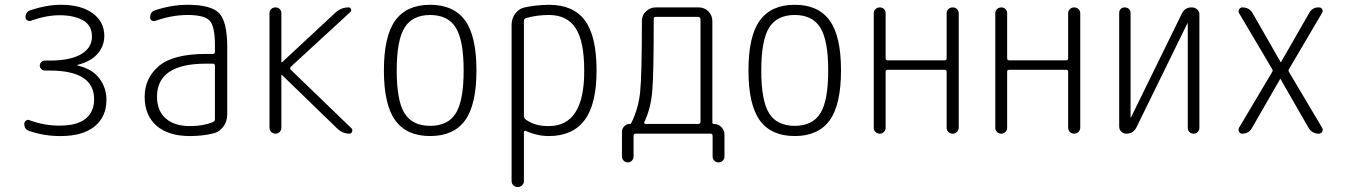

<svg xmlns="http://www.w3.org/2000/svg" viewBox="-20 -550 5540 790"><path d="M101.6 -10.7Q79.1 -17.6 80.1 -41Q80.1 -48.8 86.9 -53.7Q93.8 -58.6 100.6 -55.7Q164.1 -32.2 227.5 -33.2Q295.9 -33.2 331.5 -61Q367.2 -88.9 367.2 -141.6Q367.2 -259.8 183.6 -259.8H164.1Q156.2 -259.8 149.9 -266.1Q143.6 -272.5 143.6 -280.3Q143.6 -288.1 149.9 -294.4Q156.2 -300.8 164.1 -300.8H183.6Q269.5 -300.8 314 -327.1Q358.4 -353.5 358.4 -399.4Q358.4 -446.3 320.8 -466.8Q283.2 -487.3 225.6 -487.3Q169.9 -487.3 107.4 -464.8Q99.6 -461.9 92.3 -466.3Q85 -470.7 85 -478.5Q85 -502 107.4 -508.8Q172.9 -530.3 230.5 -530.3Q314.5 -530.3 361.8 -495.1Q409.2 -460 409.2 -402.3Q409.2 -361.3 382.3 -329.6Q355.5 -297.9 299.8 -283.2Q297.9 -283.2 297.9 -281.2Q297.9 -280.3 298.8 -280.3Q359.4 -266.6 388.7 -227.5Q418 -188.5 418 -139.6Q418 -69.3 369.1 -29.8Q320.3 9.8 230.5 9.8Q165 10.7 101.6 -10.7Z M828.1 -288.1Q626 -288.1 626 -152.3Q626 -94.7 661.6 -63Q697.3 -31.2 761.7 -31.2Q816.4 -31.2 856.4 -47.9Q864.3 -50.8 864.3 -59.6V-279.3Q864.3 -288.1 855.5 -288.1ZM761.7 9.8Q672.9 9.8 624 -32.7Q575.2 -75.2 575.2 -151.9Q575.2 -228.5 633.8 -278.3Q692.4 -328.1 828.1 -328.1H855.5Q864.3 -328.1 864.3 -335.9V-365.2Q864.3 -441.4 842.8 -464.8Q821.3 -488.3 752 -488.3Q686.5 -488.3 618.2 -463.9Q610.4 -461.9 604 -465.8Q597.7 -469.7 597.7 -477.5Q597.7 -502 618.2 -507.8Q686.5 -530.3 752 -530.3Q848.6 -530.3 881.8 -495.6Q915 -460.9 915 -355.5V-79.1Q915 -51.8 899.9 -30.3Q884.8 -8.8 861.3 -2Q815.4 9.8 761.7 9.8Z M1114.3 0Q1103.5 0 1096.2 -6.8Q1088.9 -13.7 1088.9 -24.4V-496.1Q1088.9 -505.9 1095.7 -512.7Q1102.5 -519.5 1114.3 -519.5Q1124 -519.5 1130.9 -512.7Q1137.7 -505.9 1137.7 -496.1V-294.9Q1137.7 -293.9 1138.7 -293.9H1140.6L1362.3 -500Q1384.8 -519.5 1414.1 -519.5Q1421.9 -519.5 1424.3 -512.2Q1426.8 -504.9 1420.9 -500L1176.8 -275.4Q1170.9 -269.5 1176.8 -262.7L1426.8 -21.5Q1431.6 -16.6 1428.7 -8.3Q1425.8 0 1418 0Q1389.6 0 1367.2 -21.5L1140.6 -241.2Q1139.6 -242.2 1138.7 -242.2Q1137.7 -242.2 1137.7 -241.2V-24.4Q1137.7 -14.6 1130.9 -7.3Q1124 0 1114.3 0Z M1855.5 -436Q1823.2 -488.3 1750 -488.3Q1676.8 -488.3 1644.5 -436Q1612.3 -383.8 1612.3 -259.8Q1612.3 -135.7 1644.5 -84Q1676.8 -32.2 1750 -32.2Q1823.2 -32.2 1855.5 -84Q1887.7 -135.7 1887.7 -259.8Q1887.7 -383.8 1855.5 -436ZM1893.6 -54.7Q1846.7 9.8 1750 9.8Q1653.3 9.8 1606.4 -54.7Q1559.6 -119.1 1559.6 -260.3Q1559.6 -401.4 1606.4 -465.8Q1653.3 -530.3 1750 -530.3Q1846.7 -530.3 1893.6 -465.8Q1940.4 -401.4 1940.4 -260.3Q1940.4 -119.1 1893.6 -54.7Z M2135.7 -464.8V-73.2Q2135.7 -64.5 2142.6 -58.6Q2180.7 -30.3 2238.3 -31.2Q2384.8 -31.2 2383.8 -259.8Q2383.8 -379.9 2348.6 -434.1Q2313.5 -488.3 2238.3 -488.3Q2188.5 -488.3 2144.5 -475.6Q2135.7 -471.7 2135.7 -464.8ZM2110.4 219.7Q2100.6 219.7 2092.8 212.9Q2085 206.1 2085 195.3V-447.3Q2085 -473.6 2100.1 -494.1Q2115.2 -514.6 2138.7 -519.5Q2182.6 -529.3 2238.3 -530.3Q2338.9 -530.3 2386.7 -465.8Q2434.6 -401.4 2434.6 -259.8Q2434.6 -121.1 2385.3 -55.7Q2335.9 9.8 2238.3 9.8Q2189.5 9.8 2142.6 -11.7Q2140.6 -12.7 2138.2 -11.2Q2135.7 -9.8 2135.7 -6.8V195.3Q2135.7 205.1 2128.4 212.4Q2121.1 219.7 2110.4 219.7Z M2630.9 -46.9Q2629.9 -44.9 2631.3 -42.5Q2632.8 -40 2635.7 -40H2852.5Q2861.3 -40 2862.3 -47.9V-471.7Q2862.3 -479.5 2852.5 -480.5H2677.7Q2669.9 -480.5 2669.9 -472.7Q2669.9 -242.2 2663.6 -172.4Q2657.2 -102.5 2630.9 -46.9ZM2539.1 93.8V-7.8Q2539.1 -20.5 2548.3 -30.3Q2557.6 -40 2571.3 -40Q2576.2 -40 2577.1 -43Q2606.4 -101.6 2613.8 -169.9Q2621.1 -238.3 2621.1 -463.9Q2621.1 -487.3 2638.2 -503.4Q2655.3 -519.5 2677.7 -519.5H2855.5Q2878.9 -519.5 2895 -502.9Q2911.1 -486.3 2911.1 -462.9V-45.9Q2911.1 -40 2918 -40Q2935.5 -40 2948.2 -26.9Q2960.9 -13.7 2960.9 3.9V93.8Q2960.9 103.5 2954.1 110.8Q2947.3 118.2 2935.5 118.2Q2925.8 118.2 2918.9 110.8Q2912.1 103.5 2912.1 93.8V8.8Q2912.1 0 2903.3 0H2595.7Q2586.9 0 2586.9 8.8V93.8Q2586.9 103.5 2580.1 110.8Q2573.2 118.2 2563 118.2Q2552.7 118.2 2545.9 110.8Q2539.1 103.5 2539.1 93.8Z M3355.5 -436Q3323.2 -488.3 3250 -488.3Q3176.8 -488.3 3144.5 -436Q3112.3 -383.8 3112.3 -259.8Q3112.3 -135.7 3144.5 -84Q3176.8 -32.2 3250 -32.2Q3323.2 -32.2 3355.5 -84Q3387.7 -135.7 3387.7 -259.8Q3387.7 -383.8 3355.5 -436ZM3393.6 -54.7Q3346.7 9.8 3250 9.8Q3153.3 9.8 3106.4 -54.7Q3059.6 -119.1 3059.6 -260.3Q3059.6 -401.4 3106.4 -465.8Q3153.3 -530.3 3250 -530.3Q3346.7 -530.3 3393.6 -465.8Q3440.4 -401.4 3440.4 -260.3Q3440.4 -119.1 3393.6 -54.7Z M3575.2 -24.4V-496.1Q3575.2 -505.9 3582.5 -512.7Q3589.8 -519.5 3600.1 -519.5Q3610.4 -519.5 3617.2 -512.7Q3624 -505.9 3624 -496.1V-310.5Q3624 -301.8 3631.8 -301.8H3867.2Q3875 -301.8 3875 -310.5V-495.1Q3875 -505.9 3882.3 -512.7Q3889.6 -519.5 3899.9 -519.5Q3910.2 -519.5 3917.5 -512.7Q3924.8 -505.9 3924.8 -495.1V-25.4Q3924.8 -14.6 3917.5 -7.3Q3910.2 0 3899.9 0Q3889.6 0 3882.3 -6.8Q3875 -13.7 3875 -25.4V-254.9Q3875 -262.7 3867.2 -262.7H3631.8Q3624 -262.7 3624 -254.9V-24.4Q3624 -14.6 3617.2 -7.3Q3610.4 0 3600.1 0Q3589.8 0 3582.5 -6.8Q3575.2 -13.7 3575.2 -24.4Z M4075.2 -24.4V-496.1Q4075.2 -505.9 4082.5 -512.7Q4089.8 -519.5 4100.1 -519.5Q4110.4 -519.5 4117.2 -512.7Q4124 -505.9 4124 -496.1V-310.5Q4124 -301.8 4131.8 -301.8H4367.2Q4375 -301.8 4375 -310.5V-495.1Q4375 -505.9 4382.3 -512.7Q4389.6 -519.5 4399.9 -519.5Q4410.2 -519.5 4417.5 -512.7Q4424.8 -505.9 4424.8 -495.1V-25.4Q4424.8 -14.6 4417.5 -7.3Q4410.2 0 4399.9 0Q4389.6 0 4382.3 -6.8Q4375 -13.7 4375 -25.4V-254.9Q4375 -262.7 4367.2 -262.7H4131.8Q4124 -262.7 4124 -254.9V-24.4Q4124 -14.6 4117.2 -7.3Q4110.4 0 4100.1 0Q4089.8 0 4082.5 -6.8Q4075.2 -13.7 4075.2 -24.4Z M4614.3 0Q4602.5 0 4593.8 -8.3Q4585 -16.6 4585 -29.3V-497.1Q4585 -506.8 4591.3 -513.2Q4597.7 -519.5 4607.9 -519.5Q4618.2 -519.5 4625 -513.2Q4631.8 -506.8 4631.8 -497.1V-67.4Q4631.8 -66.4 4632.8 -66.4Q4633.8 -66.4 4633.8 -67.4L4842.8 -494.1Q4855.5 -520.5 4884.8 -519.5Q4896.5 -519.5 4905.8 -511.2Q4915 -502.9 4915 -491.2V-24.4Q4915 -14.6 4908.2 -7.3Q4901.4 0 4891.1 0Q4880.9 0 4874 -6.8Q4867.2 -13.7 4867.2 -24.4V-453.1Q4867.2 -454.1 4866.2 -454.1Q4865.2 -454.1 4865.2 -453.1L4656.2 -26.4Q4643.6 0 4614.3 0Z M5078.1 -24.4 5213.9 -252.9Q5218.8 -259.8 5213.9 -266.6L5078.1 -496.1Q5074.2 -503.9 5078.6 -511.7Q5083 -519.5 5091.8 -519.5Q5120.1 -519.5 5133.8 -496.1L5249 -294.9Q5249 -293.9 5250 -293.9Q5251 -293.9 5251 -294.9L5367.2 -497.1Q5379.9 -520.5 5407.2 -519.5Q5416 -519.5 5420.4 -511.7Q5424.8 -503.9 5419.9 -497.1L5284.2 -266.6Q5279.3 -259.8 5284.2 -252.9L5419.9 -24.4Q5424.8 -16.6 5420.4 -8.3Q5416 0 5406.2 0Q5377.9 0 5363.3 -25.4L5249 -224.6Q5249 -225.6 5248 -225.6Q5247.1 -225.6 5247.1 -224.6L5131.8 -24.4Q5119.1 0 5090.8 0Q5082 0 5078.1 -8.3Q5074.2 -16.6 5078.1 -24.4Z"/></svg>

Font: Rounded-X Mgen+ 1mn light
Style: Regular
Weight: 200
Designer: [Source Han Sans]
Ryoko NISHIZUKA  (kana & ideographs); Paul D. Hunt (Latin, Greek & Cyrillic); Wenlong ZHANG  (bopomofo
Version: Version 1.059.20150602